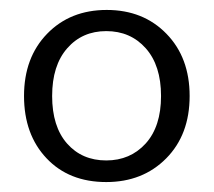

<svg xmlns="http://www.w3.org/2000/svg" viewBox="-20 -717 434 390"><path d="M365.2 -522Q365.2 -443.4 317.6 -395.3Q270 -347.2 195.8 -347.2Q120.1 -347.2 74.5 -395.5Q28.8 -443.8 28.8 -522Q28.8 -600.1 75.7 -648.4Q122.6 -696.8 196.8 -696.8Q271 -696.8 318.1 -648.4Q365.2 -600.1 365.2 -522ZM195.8 -391.1Q244.6 -391.1 275.9 -425.5Q307.1 -460 307.1 -522Q307.1 -584 276.1 -618.9Q245.1 -653.8 195.8 -653.8Q147 -653.8 116.5 -618.9Q85.9 -584 85.9 -522Q85.9 -460 116.2 -425.5Q146.5 -391.1 195.8 -391.1Z"/></svg>

Font: PoppinsZ Light
Style: Regular
Weight: 300
Designer: Ninad Kale (Devanagari), Jonny Pinhorn (Latin)
Foundry: Indian Type Foundry
Version: Version 3.002;FEAKit 1.0